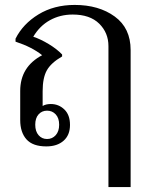

<svg xmlns="http://www.w3.org/2000/svg" viewBox="-20 -584 613 779"><path d="M420 -397Q420 -451 382.5 -488Q345 -525 275 -525Q224 -525 182.5 -502Q141 -479 115 -435Q145 -425 178 -405Q211 -385 232 -363V-355Q187 -329 170 -298.5Q153 -268 153 -214V-154Q166 -162 186 -162Q218 -162 241 -140Q264 -118 264 -77Q264 -36 238 -13Q212 10 168 10Q113 10 87.5 -18.5Q62 -47 62 -97V-215Q62 -313 151 -360Q110 -393 43 -415V-427Q73 -487 136 -525.5Q199 -564 283 -564Q381 -564 445.5 -517Q510 -470 510 -381V175H420ZM220 -78Q220 -105 206 -120Q192 -135 171 -135Q150 -135 136.5 -120Q123 -105 123 -78Q123 -51 136.5 -35.5Q150 -20 171 -20Q192 -20 206 -35.5Q220 -51 220 -78Z"/></svg>

Font: Trirong
Style: Regular
Weight: 400
Designer: Katatrad Team
Foundry: CadsonDemak
Version: Version 1.001